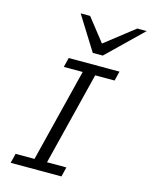

<svg xmlns="http://www.w3.org/2000/svg" viewBox="-140 -1062 904 1150"><g transform="rotate(15 312.0 -486.5)"><path d="M528.8 -696.3 514.2 -637.2H394L250 -59.6H370.1L355.5 0H40.5L55.2 -59.6H172.4L316.4 -637.2H199.2L213.9 -696.3ZM623.5 -973.1 407.2 -763.2H345.2L213.9 -973.1H272.5L383.8 -831.5L564.9 -973.1Z"/></g></svg>

Font: Lesson One Light
Style: Italic
Weight: 300
Italic angle: -14°
Designer: But Ko, Victor Gaultney, Annie Olsen, Julie Remington, Don Collingsworth, Eric Hays, Becca Hirsbrunner
Version: Version 1.100